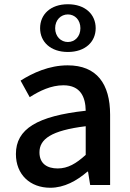

<svg xmlns="http://www.w3.org/2000/svg" viewBox="-20 -872 615 905"><path d="M217 13C283 13 342 -20 392 -63H395L405 0H499V-331C499 -477 436 -564 299 -564C211 -564 134 -528 77 -492L120 -414C167 -444 221 -470 279 -470C360 -470 383 -414 384 -350C155 -325 55 -264 55 -146C55 -49 122 13 217 13ZM252 -78C203 -78 166 -100 166 -154C166 -216 221 -257 384 -277V-142C339 -101 300 -78 252 -78ZM300 -627C382 -627 431 -675 431 -739C431 -804 382 -852 300 -852C218 -852 169 -804 169 -739C169 -675 218 -627 300 -627ZM300 -674C267 -674 240 -700 240 -739C240 -778 267 -804 300 -804C333 -804 359 -778 359 -739C359 -700 333 -674 300 -674Z"/></svg>

Font: Source Han Sans KR Medium
Style: Regular
Weight: 500
Designer: Ryoko NISHIZUKA (kana & ideographs); Paul D. Hunt (Latin, Greek & Cyrillic); Wenlong ZHANG (bopomofo); Sandoll Communica
Foundry: Adobe Systems Incorporated
Version: Version 1.001;PS 1.001;hotconv 1.0.78;makeotf.lib2.5.61930